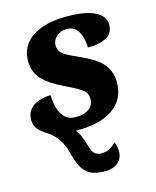

<svg xmlns="http://www.w3.org/2000/svg" viewBox="-117 -626 768 946"><g transform="rotate(-15 267.0 -153.0)"><path d="M301 240Q251 240 223 223.5Q195 207 180.5 175.5Q166 144 155 100Q148 70 127.5 38Q107 6 74 -15Q45 -32 29.5 -51Q14 -70 14 -99Q14 -132 31.5 -152Q49 -172 77.5 -182Q106 -192 138 -192Q138 -156 147.5 -124.5Q157 -93 177 -74Q197 -55 231 -55Q272 -55 297.5 -73Q323 -91 323 -123Q323 -157 294 -175.5Q265 -194 205 -223Q145 -251 109.5 -288Q74 -325 74 -383Q74 -460 138 -503Q202 -546 313 -546Q386 -546 428.5 -533Q471 -520 489 -499Q507 -478 507 -453Q507 -410 472 -390.5Q437 -371 376 -371Q376 -398 369 -424Q362 -450 345.5 -468Q329 -486 300 -486Q266 -486 245.5 -467Q225 -448 225 -423Q225 -390 253.5 -372.5Q282 -355 343 -328Q411 -297 440.5 -259.5Q470 -222 470 -168Q470 -84 405 -37Q340 10 215 10H212Q226 25 236 50Q246 75 253 101Q260 129 273.5 139.5Q287 150 305 150Q333 150 349 140.5Q365 131 382 114Q388 128 390 140Q392 152 392 163Q391 200 366 220Q341 240 301 240Z"/></g></svg>

Font: Noto Serif ExtraBold
Style: Italic
Weight: 800
Italic angle: -12°
Designer: Monotype Design Team
Foundry: Monotype Imaging Inc.
Version: Version 2.013